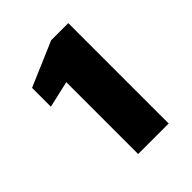

<svg xmlns="http://www.w3.org/2000/svg" viewBox="-117 -766 476 476"><g transform="rotate(-45 120.5 -528.0)"><path d="M93 -352V-604L23 -588V-654L140 -704H200V-352Z"/></g></svg>

Font: DM Sans 9pt ExtraBold
Style: Regular
Weight: 800
Version: Version 4.004;gftools[0.9.30]